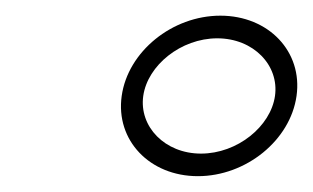

<svg xmlns="http://www.w3.org/2000/svg" viewBox="-20 -720 399 245"><path d="M162.8 -597.6C168.3 -636.6 210.9 -671.1 257.2 -671.1C303.5 -671.1 336.4 -636.6 330.9 -597.6C325.4 -558.6 282.8 -524 236.5 -524C190.2 -524 157.3 -558.6 162.8 -597.6ZM135.3 -597.6C127.3 -541.1 170.9 -495.2 232.5 -495.2C294 -495.2 350.5 -541.1 358.4 -597.6C366.4 -654.1 322.8 -700 261.2 -700C199.7 -700 143.2 -654.1 135.3 -597.6Z"/></svg>

Font: Hi.
Style: Tall Oblique
Weight: 400
Designer: Mew Too, Robert Jablonski
Foundry: Cannot Into Space Fonts
Version: Version 1.996